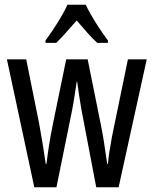

<svg xmlns="http://www.w3.org/2000/svg" viewBox="-20 -786 645 806"><path d="M340 -766H263C244 -723 207 -665 171 -616V-606H216C240 -629 271 -665 302 -700C332 -665 360 -632 388 -606H433V-616C400 -660 361 -721 340 -766ZM322 -325 384 0H478L596 -537H517L450 -212C441 -164 435 -124 433 -98H430C420 -170 411 -227 403 -264L348 -537H258L202 -265C189 -202 181 -146 175 -98H172C164 -155 154 -214 144 -269L90 -537H9L124 0H217L283 -325C290 -361 296 -404 302 -443H304C309 -406 315 -363 322 -325Z"/></svg>

Font: Noto Sans Lao Looped ExtraCondensed
Style: Regular
Weight: 400
Width: 2
Designer: Mark Frömberg, Ben Mitchell
Foundry: The Fontpad Ltd
Version: Version 1.002